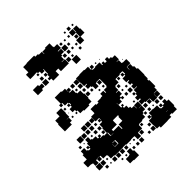

<svg xmlns="http://www.w3.org/2000/svg" viewBox="-220 -902 1062 1062"><g transform="rotate(-45 311.0 -371.0)"><path d="M249 -360H207V-365H182V-387H174V-399H156V-423H174V-434H161V-448H175V-455H152V-476H146V-463H130V-479H143V-526H193V-521H218V-494H219V-510H237V-492H221V-487H244V-461H248V-454H271V-428H251H275V-394H272V-367H249ZM60 -99H36V-120H27V-123H0V-159H27V-162V-192H35V-214H61V-192H69V-186H83V-194H71V-208H85V-196H89V-220H127V-215H152V-197H161V-208H175V-194H164V-190H187V-184H209V-220H213V-246H234V-254H221V-268H235V-255H237V-273H210V-309H237V-312H238V-341H278V-335H295V-344H323V-346H336V-363H360V-346H365V-364H389V-370H392V-395V-424H367V-422H360V-399H336V-422H329V-430H307V-452H322V-456H303V-484H301V-518H329V-520H367V-517H394V-493H399V-510H417V-492H400V-486H420V-489H456V-467H461V-478H475V-465H489V-480H507V-465H522V-457H544V-425H526V-423H540V-399H526H546V-397H574V-365H546V-363H544V-344H546V-363H570V-340H577V-317H584V-265H582V-237H577V-225H582V-177H573V-156H548V-154H571V-128H545V-151H544V-125H512V-151H508V-131H488V-151H508V-153H480V-159H456V-183H474V-190H457V-212H474V-224H461V-238H475V-225H482V-247H508V-250H487V-272H501V-281H488V-301H501V-306H483V-336H505V-343H490V-359H506V-344H512V-363H510V-365H488V-361H453V-336H427V-332H422V-307H403V-304H421V-278H403V-268H415V-254H401V-266H391V-248H365V-263H364V-245V-227H372V-237H384V-225H374V-215H392V-196H403V-184H421V-164H423V-186H453V-156H431V-155H452V-127H431V-118H445V-104H431V-118H422V-97H396V-93H369V-90H365V-64H336V-63H331V-38H305V-63H300V-64H277V-62H239V-65H215V-64H185H151V-93V-68H125V-94H150H121V-116V-98H95V-120H88V-101H68V-120H60ZM300 -489H276V-513H300ZM268 -491H248V-511H268ZM442 -497H434V-505H442ZM470 -499H466V-503H470ZM299 -460H277V-482H299ZM264 -465H252V-477H264ZM105 -354H51V-408H55V-434H89V-460H127V-422H125V-394H105V-393H120V-369H105ZM296 -433H280V-449H296ZM180 -435V-448H175V-435ZM144 -435H132V-447H144ZM298 -401H278V-421H298ZM388 -401H368V-421H388ZM325 -404H311V-418H325ZM560 -409H556V-413H560ZM140 -409H136V-413H140ZM384 -375H372V-387H384ZM173 -376H163V-386H173ZM143 -376H133V-386H143ZM353 -376H343V-386H353ZM475 -344H461V-358H475ZM446 -313H430V-329H446ZM151 -278H125V-304H151ZM181 -278H155V-304H181ZM209 -280H187V-302H209ZM474 -285H462V-297H474ZM443 -286H433V-296H443ZM93 -246H63V-276H93ZM120 -249H96V-273H120ZM479 -250H457V-272H479ZM149 -250H127V-272H149ZM179 -250H157V-272H179ZM446 -253H430V-269H446ZM205 -254H191V-268H205ZM509 -251V-264V-251ZM119 -220H97V-242H119ZM207 -222H189V-240H207ZM177 -222H159V-240H177ZM55 -224H41V-238H55ZM143 -226H133V-236H143ZM81 -228H75V-234H81ZM281 -178H241V-166H283V-141H288V-171H317V-202H322V-210H297H282V-207H281ZM206 -193H190V-209H206ZM443 -196H433V-206H443ZM215 -158V-182H211V-158ZM215 -157H233V-158H215ZM478 -131H458V-151H478ZM215 -125H230H215ZM209 -100H187V-118H186V-98H214V-124H191V-122H209ZM69 -121H87V-122H69ZM568 -101H548V-121H568ZM538 -101H518V-121H538ZM476 -103H460V-119H476ZM502 -107H494V-115H502ZM495 6H441V-5H422V-34H421V-68H444V-73H430V-89H446V-75H451V-98H485V-96H513V-71H518V-67H535V-73H520V-89H536V-74H548V-91H568V-74H581V-28H576V-3H540V-8H524V5H495ZM215 -97H230H215ZM63 -66H33V-96H63ZM90 -69H66V-93H90ZM385 -74H371V-88H385ZM113 -76H103V-86H113ZM179 -40H157V-62H179ZM149 -40H127V-62H149ZM209 -40H187V-62H209ZM358 -41H338V-61H358ZM237 -42H219V-60H237ZM86 -43H70V-59H86ZM416 -43H400V-59H416ZM293 -46H283V-56H293ZM112 -47H104V-55H112ZM261 -48H255V-54H261ZM524 -34H535V-35H524ZM248 29H208V26H181V-8H208V-11H215V-34H241V-11H248ZM329 -10H307V-32H329ZM419 -10H397V-32H419ZM296 -13H280V-29H296ZM385 -14H371V-28H385ZM265 -14H251V-28H265ZM203 -16H193V-26H203ZM173 -16H163V-26H173ZM250 -598H204V-643H189V-659H205V-644H210V-668H211V-682H208V-670H186V-687H173V-675H161V-687H173V-695H154V-694H120V-728H139V-769H167V-771H227V-762H248V-756H272V-738H274V-754H299V-759H335V-731H337V-726H362V-696H337V-693H359V-669H337V-661H329V-639H310V-637H333V-605H303H271V-626H250ZM476 -732H458V-750H476ZM442 -736H432V-746H442ZM502 -736H492V-746H502ZM483 -635H451V-667H480V-697H453V-725H481V-698H484V-724H510V-698H514V-664H483ZM384 -704H370V-718H384ZM443 -705H431V-717H443ZM412 -706H402V-716H412ZM391 -667H363V-695H391ZM476 -672H458V-690H476ZM414 -674H400V-688H414ZM356 -642H338V-660H356ZM176 -642H158V-660H176ZM386 -642H368V-660H386ZM413 -645H401V-657H413ZM443 -645H431V-657H443ZM127 -601H87V-641H127V-632H148V-610H127ZM181 -607H153V-635H181ZM358 -610H336V-632H358ZM444 -614H430V-628H444ZM204 -614H190V-628H204ZM383 -615H371V-627H383ZM395 -573H359V-609H395Z"/></g></svg>

Font: Rubik Storm
Style: Regular
Weight: 400
Designer: Hubert and Fischer, NaN
Foundry: Hubert and Fischer, NaN
Version: Version 2.201